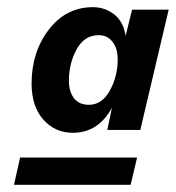

<svg xmlns="http://www.w3.org/2000/svg" viewBox="-20 -684 490 535"><path d="M348 -657H450L371 -322H279L292 -384Q254 -314 183 -314Q133 -314 100.5 -351Q68 -388 68 -451Q68 -539 116 -601.5Q164 -664 239 -664Q272 -664 298 -644Q324 -624 330 -584ZM228 -392Q264 -392 286 -431.5Q308 -471 308 -519Q308 -549 293.5 -567.5Q279 -586 255 -586Q215 -586 193.5 -546.5Q172 -507 172 -459Q172 -429 186 -410.5Q200 -392 228 -392ZM19 -169 36 -245H362L344 -169Z"/></svg>

Font: Elaine Sans SemiBold
Style: Italic
Weight: 600
Italic angle: -13°
Designer: Wei Huang
Foundry: Wei Huang
Version: Version 2.001;December 24, 2019;FontCreator 12.0.0.2547 64-b